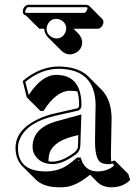

<svg xmlns="http://www.w3.org/2000/svg" viewBox="-20 -717 577 803"><path d="M310.1 -47.9H306.2L312 -42Q311 -45.4 310.1 -47.9ZM182.6 -42.5Q190.9 -41 200.2 -41Q240.7 -41.5 292 -80.1Q305.7 -91.8 306.2 -106L307.6 -152.3L281.7 -145.5Q194.8 -122.1 184.6 -66.4Q183.1 -56.2 182.6 -45.4Q182.6 -43.5 182.6 -42.5ZM444.8 -41.5Q452.6 -43 460 -45.9L516.6 10.7L524.4 35.6Q494.6 66.4 444.3 66.4Q408.7 65.4 387.2 44.4L356.4 13.7Q302.7 58.1 258.8 64.5Q244.1 66.4 226.6 66.4Q161.6 65.9 129.4 33.7L72.8 -22.5Q45.4 -50.8 44.9 -98.1Q44.9 -173.8 138.2 -218.3Q170.9 -233.9 210.9 -243.2L304.2 -264.2Q310.5 -268.1 311 -275.9Q311 -310.5 303.7 -334.5Q290 -337.4 271.5 -337.4Q213.9 -335.9 161.6 -252.4L148.4 -253.4L91.8 -310.1L75.2 -377L78.1 -380.9Q147.9 -438.5 225.1 -439Q307.6 -438 349.1 -397.5L405.8 -340.8Q446.3 -298.8 446.8 -220.2Q446.8 -215.8 445.8 -174.8Q443.8 -87.9 443.8 -69.3Q443.8 -53.7 444.8 -41.5ZM165 -596.7H144.5L87.9 -652.8Q82.5 -653.3 79.6 -656.2Q75.7 -661.1 75.2 -668Q75.2 -685.1 89.4 -694.3Q93.8 -696.8 97.2 -696.8H341.8Q348.1 -696.3 352.1 -693.4L408.7 -636.7Q412.6 -631.8 412.6 -626.5Q412.6 -608.4 397.5 -599.1Q392.6 -596.7 388.7 -596.7H287.6L308.1 -576.2Q322.8 -560.1 323.7 -540.5Q323.7 -510.3 294.9 -495.1Q283.7 -489.7 272.5 -489.3Q252 -490.2 236.8 -504.9L180.2 -561.5Q165.5 -577.1 165 -596.7ZM174.8 -597.2Q174.8 -571.8 199.7 -560.1Q208.5 -556.2 215.8 -556.2Q241.2 -556.2 252.9 -580.6Q256.8 -589.4 256.8 -597.2Q256.8 -622.6 232.4 -634.3Q223.6 -638.2 215.8 -638.2Q190.4 -638.2 178.7 -613.3Q174.8 -605 174.8 -597.2ZM317.4 -58.1 319.8 -50.8Q335.9 -0.5 388.2 0Q430.7 -1 456.5 -23.9L453.6 -33.2Q442.4 -30.8 433.1 -30.3Q408.2 -31.2 397 -40.5Q377.4 -60.1 377.4 -126Q377.4 -144 378.9 -231.9Q379.9 -272.5 379.9 -276.9Q378.4 -428.2 225.1 -429.2Q150.9 -428.7 85.9 -374.5L100.1 -319.8Q154.8 -403.3 214.8 -403.8Q311 -403.8 319.8 -299.3Q320.8 -287.6 320.8 -275.9Q319.8 -259.8 307.1 -254.4H306.6L213.4 -233.4Q95.7 -207 64 -137.7Q55.2 -118.2 55.2 -98.1Q55.2 -6.3 157.2 -0.5Q164.1 0 169.9 0Q223.6 0 263.2 -26.9Q278.8 -37.6 299.3 -55.7L302.2 -58.1ZM320.3 -238.3 315.9 -106Q314.9 -85.4 297.9 -71.8Q242.7 -31.2 200.2 -30.8Q147.5 -30.8 124.5 -70.3Q116.2 -85.9 116.2 -102.1Q116.2 -178.7 209.5 -208Q216.3 -210 222.2 -211.4ZM332 -663.1Q338.9 -663.1 344.2 -676.3Q345.7 -680.2 346.2 -683.1Q344.2 -686.5 341.8 -687H97.2Q93.3 -687 87.4 -676.3Q85.4 -671.4 85 -668Q85.9 -663.6 87.9 -663.1Z"/></svg>

Font: Linux Biolinum Shadow O
Style: Regular
Weight: 400
Designer: Philipp H. Poll
Foundry: Philipp H. Poll
Version: Version 1.0.4